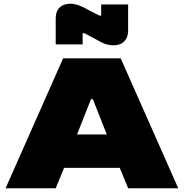

<svg xmlns="http://www.w3.org/2000/svg" viewBox="-20 -1014 990 1034"><path d="M280 0H10L320 -700H630L940 0H670L625 -110H325ZM480 -480H470L395 -290H555ZM670 -850Q670 -812 649 -791Q628 -770 590 -770Q575 -770 560.5 -773.5Q546 -777 535 -782Q522 -787 510 -795L435 -835H425V-775H280V-915Q280 -953 301 -973.5Q322 -994 360 -994Q375 -994 389.5 -990Q404 -986 415 -981Q428 -976 440 -969L515 -930H525V-990H670Z"/></svg>

Font: Imperial One
Style: Regular
Weight: 400
Designer: Jovanny Lemonad
Foundry: Jovanny Lemonad
Version: Version 1.000